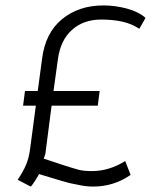

<svg xmlns="http://www.w3.org/2000/svg" viewBox="-20 -673 574 707"><path d="M461 -29Q399 14 323 14Q294 14 260 6Q240 3 208 -6.5Q176 -16 124 -32Q100 9 93 14L45 -11Q66 -42 76.5 -67.5Q87 -93 91 -126L112 -284H65L72 -338H119L135 -457Q147 -552 208.5 -602.5Q270 -653 361 -653Q404 -653 447 -641.5Q490 -630 516 -607L493 -567Q464 -586 429.5 -593.5Q395 -601 353 -601Q287 -601 244.5 -562.5Q202 -524 193 -453L177 -338H347L340 -284H170L147 -106L141 -89Q215 -64 238.5 -57Q262 -50 269 -48Q289 -43 318 -43Q382 -43 441 -80Z"/></svg>

Font: Bellota Text
Style: Italic
Weight: 400
Italic angle: -7.5°
Designer: Kemie Guaida
Foundry: Kemie Guaida
Version: Version 4.001